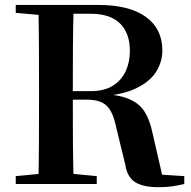

<svg xmlns="http://www.w3.org/2000/svg" viewBox="-20 -761 791 794"><path d="M45.1 0V-32.6L198.2 -47.3H227.4L380.1 -32.6V0ZM138.6 0Q140.6 -85.2 141 -171.8Q141.4 -258.5 141.4 -346.1V-393.6Q141.4 -481.3 141 -567.7Q140.6 -654.1 138.6 -740.5H284.8Q282.1 -655.6 281.6 -567.3Q281.1 -478.9 281.1 -378.5V-352.5Q281.1 -261.5 281.6 -174.1Q282.1 -86.6 284.8 0ZM634.5 13.1Q571.9 13.1 538.9 -7.7Q505.9 -28.5 497.9 -80.8L461.6 -229.9Q453.3 -271.2 440.2 -297.4Q427.1 -323.6 403.4 -336.3Q379.7 -348.9 338.8 -348.9H214.1V-384.1H354.5Q410.5 -384.1 446.4 -406.4Q482.3 -428.8 499.7 -466.4Q517.1 -504.1 517.1 -550.3Q517.1 -623.8 476.4 -664Q435.8 -704.1 354.4 -704.1H212.6V-740.5H387.1Q514.6 -740.5 583 -691.3Q651.4 -642.1 651.4 -552.5Q651.4 -505.4 625.7 -464.3Q599.9 -423.2 542.4 -395.6Q485 -368 390.4 -362.2V-373.4Q470.2 -370.2 513.8 -351.4Q557.5 -332.7 578.7 -297.9Q600 -263.2 610.8 -210.5L656.4 -12L586.5 -42.8L742.1 -32.6V0Q716 5.9 692.5 9.5Q669 13.1 634.5 13.1ZM45.1 -707.9V-740.5H212.6V-694.2H198.2Z"/></svg>

Font: Noto Serif SC ExtraLight
Style: Regular
Weight: 200
Designer: Ryoko NISHIZUKA 西塚涼子 (kana & ideographs); Frank Grießhammer (Latin, Greek & Cyrillic); Wenlong ZHANG 张文龙 (bopomofo); San
Foundry: Adobe
Version: Version 2.002-H1;hotconv 1.1.0;makeotfexe 2.6.0